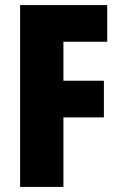

<svg xmlns="http://www.w3.org/2000/svg" viewBox="-20 -734 476 754"><path d="M229 0H59V-714H401V-570H229V-417H388V-273H229Z"/></svg>

Font: Noto Sans Malayalam ExtraCondensed Black
Style: Regular
Weight: 900
Width: 2
Designer: Jelle Bosma - Monotype Design Team
Foundry: Monotype Imaging Inc.
Version: Version 2.104; ttfautohint (v1.8.4.7-5d5b)